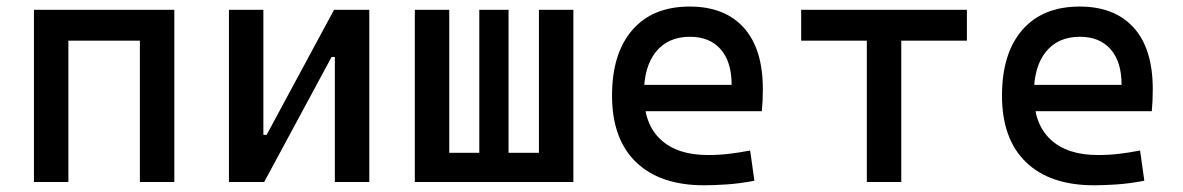

<svg xmlns="http://www.w3.org/2000/svg" viewBox="-20 -547 3556 577"><path d="M400.4 0V-517.6H503.9V0ZM82 0V-517.6H185.5V0ZM112.3 -424.8V-517.6H488.8V-424.8Z M736.3 0V-141.6H781.2L983.9 -517.6H1018.1V-376H976.6L773.9 0ZM668 0V-517.6H771.5V0ZM986.3 0V-517.6H1089.8V0Z M1599.6 0V-517.6H1703.1V0ZM1247.1 0V-87.9H1685.1V0ZM1226.6 0V-517.6H1330.1V0ZM1420.4 0V-517.6H1508.3V0Z M2095.7 9.8Q1963.4 9.8 1891.4 -59.8Q1819.3 -129.4 1819.3 -259.8Q1819.3 -386.7 1880.4 -457Q1941.4 -527.3 2052.7 -527.3Q2157.7 -527.3 2215.1 -463.9Q2272.5 -400.4 2272.5 -279.3Q2272.5 -243.7 2269.5 -212.9H1906.2V-292H2178.7Q2178.7 -361.8 2145.5 -399.2Q2112.3 -436.5 2053.7 -436.5Q1987.8 -436.5 1951.4 -391.6Q1915 -346.7 1915 -264.6Q1915 -174.8 1965.1 -127.9Q2015.1 -81.1 2107.4 -81.1Q2139.6 -81.1 2170.9 -84.7Q2202.1 -88.4 2234.4 -94.7L2247.1 -3.9Q2201.2 4.9 2163.1 7.3Q2125 9.8 2095.7 9.8Z M2585 0V-517.6H2688.5V0ZM2387.7 -424.8V-517.6H2885.7V-424.8Z M3267.6 9.8Q3135.3 9.8 3063.2 -59.8Q2991.2 -129.4 2991.2 -259.8Q2991.2 -386.7 3052.2 -457Q3113.3 -527.3 3224.6 -527.3Q3329.6 -527.3 3387 -463.9Q3444.3 -400.4 3444.3 -279.3Q3444.3 -243.7 3441.4 -212.9H3078.1V-292H3350.6Q3350.6 -361.8 3317.4 -399.2Q3284.2 -436.5 3225.6 -436.5Q3159.7 -436.5 3123.3 -391.6Q3086.9 -346.7 3086.9 -264.6Q3086.9 -174.8 3137 -127.9Q3187 -81.1 3279.3 -81.1Q3311.5 -81.1 3342.8 -84.7Q3374 -88.4 3406.2 -94.7L3418.9 -3.9Q3373 4.9 3335 7.3Q3296.9 9.8 3267.6 9.8Z"/></svg>

Font: Cascadia Code
Style: Regular
Weight: 400
Monospace: yes
Designer: Aaron Bell
Foundry: Saja Typeworks
Version: Version 2106.017